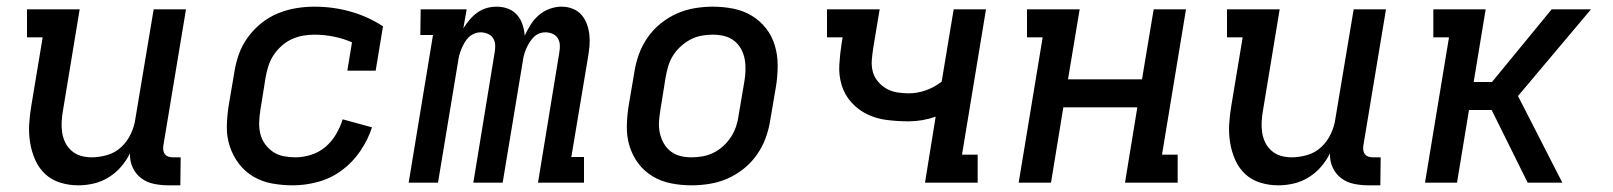

<svg xmlns="http://www.w3.org/2000/svg" viewBox="-20 -548 4840 576"><path d="M215 8Q187 8 161 0Q135 -8 116 -25.5Q97 -43 86 -67.5Q75 -92 70.5 -119Q66 -146 67.5 -174.5Q69 -203 74 -231L108 -436H61V-520H219L169 -217Q166 -200 165 -183.5Q164 -167 166.5 -150.5Q169 -134 176 -120Q183 -106 195 -95.5Q207 -85 222.5 -80.5Q238 -76 255 -76Q278 -76 302 -83Q326 -90 344 -107Q362 -124 372.5 -146.5Q383 -169 386 -191L441 -520H538L470 -111Q469 -104 470 -97Q471 -90 475 -85Q479 -80 485.5 -78Q492 -76 499 -76H522L521 8H485Q463 8 441.5 3.5Q420 -1 403.5 -13.5Q387 -26 378 -45.5Q369 -65 370 -88Q359 -66 343 -47.5Q327 -29 306 -16Q285 -3 261.5 2.5Q238 8 215 8Z M859 8Q827 8 796.5 2.5Q766 -3 740.5 -18Q715 -33 697 -56.5Q679 -80 669.5 -108.5Q660 -137 660.5 -168Q661 -199 666 -231L683 -331Q687 -358 696.5 -385Q706 -412 723.5 -436Q741 -460 764 -478.5Q787 -497 814 -508Q841 -519 868.5 -523.5Q896 -528 923 -528Q980 -528 1032.5 -513Q1085 -498 1129 -469L1107 -336H1022L1036 -421Q1011 -432 982 -438Q953 -444 923 -444Q906 -444 889 -441Q872 -438 855.5 -430.5Q839 -423 825 -410.5Q811 -398 801 -383Q791 -368 785.5 -351Q780 -334 777 -317L761 -217Q758 -199 757.5 -181Q757 -163 761 -146.5Q765 -130 775 -116Q785 -102 799 -92.5Q813 -83 830.5 -79.5Q848 -76 866 -76Q889 -76 913 -83.5Q937 -91 956 -107Q975 -123 988 -145Q1001 -167 1008 -190L1096 -166Q1084 -129 1061 -95Q1038 -61 1005.5 -37Q973 -13 934.5 -2.5Q896 8 859 8Z M1206 0 1279 -443H1241L1242 -520H1380L1370 -463Q1379 -477 1389 -489Q1399 -501 1412.5 -510.5Q1426 -520 1440.5 -524Q1455 -528 1470 -528Q1488 -528 1504 -522Q1520 -516 1531 -503.5Q1542 -491 1547.5 -474.5Q1553 -458 1554 -441Q1562 -458 1572 -474Q1582 -490 1596.5 -502.5Q1611 -515 1629 -521.5Q1647 -528 1664 -528H1665Q1682 -528 1697.5 -522Q1713 -516 1723.5 -504.5Q1734 -493 1740 -477.5Q1746 -462 1748 -445Q1750 -428 1748.5 -411Q1747 -394 1744 -376L1694 -77H1732V0H1594L1658 -391Q1660 -402 1659.5 -413Q1659 -424 1653.5 -433Q1648 -442 1638 -446.5Q1628 -451 1616 -451Q1606 -451 1596.5 -447Q1587 -443 1580 -435.5Q1573 -428 1567.5 -419Q1562 -410 1558 -400.5Q1554 -391 1551.5 -381Q1549 -371 1548 -362L1488 0H1400L1464 -391Q1466 -402 1465.5 -413Q1465 -424 1459.5 -433Q1454 -442 1443.5 -446.5Q1433 -451 1422 -451Q1412 -451 1402.5 -447Q1393 -443 1385.5 -435.5Q1378 -428 1373 -419Q1368 -410 1364 -400.5Q1360 -391 1357.5 -381Q1355 -371 1354 -362L1294 0Z M2055 8Q2023 8 1993 2Q1963 -4 1938 -19Q1913 -34 1895.5 -57Q1878 -80 1869 -108.5Q1860 -137 1860.5 -168.5Q1861 -200 1866 -231L1883 -331Q1887 -358 1896.5 -384.5Q1906 -411 1922.5 -435Q1939 -459 1962 -477.5Q1985 -496 2011 -507.5Q2037 -519 2064.5 -523.5Q2092 -528 2118 -528Q2150 -528 2180 -522Q2210 -516 2235 -501Q2260 -486 2278 -463Q2296 -440 2304.5 -411.5Q2313 -383 2313 -351.5Q2313 -320 2308 -289L2291 -189Q2287 -162 2277.5 -135.5Q2268 -109 2251.5 -85Q2235 -61 2212 -42.5Q2189 -24 2163 -12.5Q2137 -1 2109 3.5Q2081 8 2055 8ZM2055 -76Q2071 -76 2088 -79Q2105 -82 2121 -90Q2137 -98 2150.5 -110.5Q2164 -123 2173.5 -138Q2183 -153 2188.5 -169.5Q2194 -186 2196 -203L2213 -303Q2216 -320 2216.5 -337.5Q2217 -355 2214 -371Q2211 -387 2203 -401.5Q2195 -416 2182 -426Q2169 -436 2152.5 -440Q2136 -444 2118 -444Q2102 -444 2085 -441Q2068 -438 2052.5 -430Q2037 -422 2023 -409.5Q2009 -397 1999.5 -382Q1990 -367 1985 -350.5Q1980 -334 1977 -317L1961 -217Q1958 -200 1957 -182.5Q1956 -165 1959.5 -149Q1963 -133 1971 -118.5Q1979 -104 1992 -94Q2005 -84 2021 -80Q2037 -76 2055 -76Z M2755 0 2787 -198Q2767 -191 2746.5 -187.5Q2726 -184 2706 -184Q2673 -184 2641 -188Q2609 -192 2582 -205Q2555 -218 2534.5 -240.5Q2514 -263 2505 -292.5Q2496 -322 2498 -354.5Q2500 -387 2505 -419L2508 -436H2461V-520H2619L2600 -406Q2597 -387 2595.5 -369Q2594 -351 2598 -334.5Q2602 -318 2613 -304.5Q2624 -291 2638.5 -282.5Q2653 -274 2670.5 -271Q2688 -268 2706 -268Q2732 -268 2757.5 -277Q2783 -286 2805 -303L2841 -520H2938L2866 -84H2913V0Z M3036 0 3108 -436H3061V-520H3219L3184 -310H3406L3441 -520H3538L3466 -84H3513V0H3355L3392 -226H3170L3133 0Z M3815 8Q3787 8 3761 0Q3735 -8 3716 -25.5Q3697 -43 3686 -67.5Q3675 -92 3670.5 -119Q3666 -146 3667.5 -174.5Q3669 -203 3674 -231L3708 -436H3661V-520H3819L3769 -217Q3766 -200 3765 -183.5Q3764 -167 3766.5 -150.5Q3769 -134 3776 -120Q3783 -106 3795 -95.5Q3807 -85 3822.5 -80.5Q3838 -76 3855 -76Q3878 -76 3902 -83Q3926 -90 3944 -107Q3962 -124 3972.5 -146.5Q3983 -169 3986 -191L4041 -520H4138L4070 -111Q4069 -104 4070 -97Q4071 -90 4075 -85Q4079 -80 4085.5 -78Q4092 -76 4099 -76H4122L4121 8H4085Q4063 8 4041.5 3.5Q4020 -1 4003.5 -13.5Q3987 -26 3978 -45.5Q3969 -65 3970 -88Q3959 -66 3943 -47.5Q3927 -29 3906 -16Q3885 -3 3861.5 2.5Q3838 8 3815 8Z M4563 0 4455 -218H4387L4351 0H4255L4327 -436H4280V-520H4437L4401 -302H4456L4635 -520H4753L4534 -260L4667 0Z"/></svg>

Font: Iosevka HT Medium Extended
Style: Italic
Weight: 500
Width: 7
Italic angle: -9°
Monospace: yes
Designer: Belleve Invis
Foundry: Belleve Invis
Version: Version 32.3.0; ttfautohint (v1.8.4)